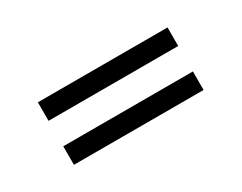

<svg xmlns="http://www.w3.org/2000/svg" viewBox="-36 -592 497 395"><g transform="rotate(-30 212.5 -394.0)"><path d="M58.5 -424.5V-468.5H366.5V-424.5ZM58.5 -320V-364H366.5V-320Z"/></g></svg>

Font: Big Shoulders Stencil Text ExtraLight
Style: Regular
Weight: 250
Version: Version 2.001